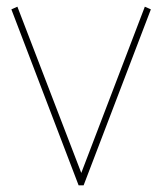

<svg xmlns="http://www.w3.org/2000/svg" viewBox="-20 -554 485 574"><path d="M215 0 14 -526 32 -534 223 -37 413 -534 431 -526 230 0Z"/></svg>

Font: Georama ExtraCondensed Thin Thin
Style: Regular
Weight: 250
Version: Version 1.001